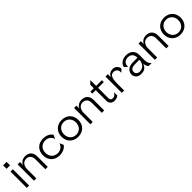

<svg xmlns="http://www.w3.org/2000/svg" viewBox="463 -2430 4165 4165"><g transform="rotate(-45 2545.0 -348.0)"><path d="M74 0H146V-500H74ZM57 -602H163V-708H57Z M513 -456C590 -456 645 -405 645 -306V0H718V-319C718 -439 652 -512 536 -512C452 -512 396 -473 366 -410V-500H294V0H366V-292C373 -398 429 -456 513 -456Z M896 -250C896 -357 965 -445 1083 -445C1166 -445 1230 -403 1260 -317L1300 -406C1259 -468 1178 -508 1080 -508C919 -508 821 -400 821 -250C821 -100 919 8 1080 8C1178 8 1259 -32 1300 -94L1260 -183C1230 -97 1166 -55 1083 -55C965 -55 896 -143 896 -250Z M1649 8C1806 8 1908 -100 1908 -250C1908 -399 1806 -507 1649 -507C1492 -507 1390 -399 1390 -250C1390 -100 1492 8 1649 8ZM1649 -55C1542 -55 1465 -137 1465 -250C1465 -363 1542 -444 1649 -444C1756 -444 1833 -363 1833 -250C1833 -137 1756 -55 1649 -55Z M2244 -456C2321 -456 2376 -405 2376 -306V0H2449V-319C2449 -439 2383 -512 2267 -512C2183 -512 2127 -473 2097 -410V-500H2025V0H2097V-292C2104 -398 2160 -456 2244 -456Z M2878 -27V-128C2839 -63 2799 -52 2770 -52C2725 -52 2702 -75 2702 -127V-441H2878V-500H2702V-678L2630 -607V-500H2525V-441H2630V-117C2630 -37 2683 12 2760 12C2795 12 2839 2 2878 -27Z M2989 0H3061V-215C3061 -407 3111 -448 3181 -448C3242 -448 3302 -406 3290 -314L3357 -380C3346 -453 3294 -507 3212 -507C3147 -507 3093 -481 3061 -407V-500H2989Z M3622 -453C3711 -453 3768 -404 3768 -299L3621 -298C3508 -297 3419 -238 3419 -131C3419 -53 3476 10 3583 10C3678 10 3738 -34 3765 -121C3769 -72 3781 -28 3813 0H3906C3816 -60 3841 -205 3841 -305C3841 -445 3754 -512 3623 -512C3514 -512 3432 -449 3417 -364L3489 -298C3470 -403 3550 -453 3622 -453ZM3491 -138C3491 -207 3543 -236 3621 -237L3766 -239L3765 -218C3765 -170 3722 -49 3593 -49C3531 -49 3491 -87 3491 -138Z M4221 -456C4298 -456 4353 -405 4353 -306V0H4426V-319C4426 -439 4360 -512 4244 -512C4160 -512 4104 -473 4074 -410V-500H4002V0H4074V-292C4081 -398 4137 -456 4221 -456Z M4788 8C4945 8 5047 -100 5047 -250C5047 -399 4945 -507 4788 -507C4631 -507 4529 -399 4529 -250C4529 -100 4631 8 4788 8ZM4788 -55C4681 -55 4604 -137 4604 -250C4604 -363 4681 -444 4788 -444C4895 -444 4972 -363 4972 -250C4972 -137 4895 -55 4788 -55Z"/></g></svg>

Font: Absans
Style: Regular
Weight: 400
Designer: Valerio Monopoli
Version: Version 1.200;Glyphs 3.2 (3217)